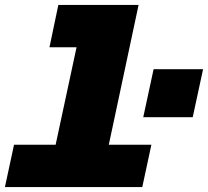

<svg xmlns="http://www.w3.org/2000/svg" viewBox="-33 -760 845 780"><path d="M24 -172H193L278 -568H168L204 -740H530L409 -172H582L545 0H-13ZM591 -479H792L750 -284H549Z"/></svg>

Font: Azeret Mono Black
Style: Italic
Weight: 900
Italic angle: -12°
Designer: Martin Vácha
Foundry: Displaay
Version: Version 1.000; Glyphs 3.0.3, build 3074